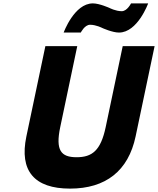

<svg xmlns="http://www.w3.org/2000/svg" viewBox="-20 -1097 931 1132"><path d="M583 -932C583 -932 642.3 -905 681.3 -905C791.3 -905 853.5 -1077 853.5 -1077H752.5C752.5 -1077 729.8 -1031 697.8 -1031C661.8 -1031 625.8 -1050 625.8 -1050C625.8 -1050 566.5 -1077 527.5 -1077C417.5 -1077 355.3 -905 355.3 -905H456.3C456.3 -905 479 -951 511 -951C547 -951 583 -932 583 -932ZM703.5 -825H891.5L779.6 -293C736.7 -89 602.8 15 392.8 15C182.8 15 92.7 -89 135.6 -293L247.5 -825H435.5L335.2 -348C306.2 -210 339.7 -170 431.7 -170C523.7 -170 574.2 -210 603.2 -348Z"/></svg>

Font: Hussar
Style: BdOblTwo
Weight: 700
Foundry: Cannot Into Space Fonts
Version: Version 2.00